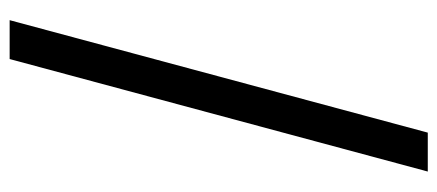

<svg xmlns="http://www.w3.org/2000/svg" viewBox="-276 -526 911 400"><g transform="rotate(90 180.0 -326.5)"><path d="M337.9 -761.7 103.5 109.4H22.5L256.8 -761.7Z"/></g></svg>

Font: Inter Variable
Style: Regular
Weight: 400
Designer: Rasmus Andersson
Foundry: rsms
Version: Version 4.001;git-9221beed3